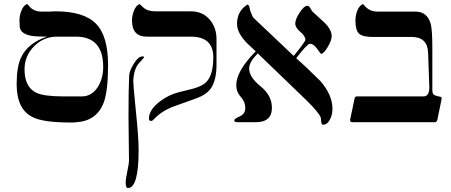

<svg xmlns="http://www.w3.org/2000/svg" viewBox="-20 -613 2261 963"><path d="M522 -287.1Q522 -157.7 500 -97.7Q464.4 -6.3 363.3 0Q353 1.5 336.4 1.5Q192.9 1.5 141.1 -26.9Q63.5 -66.4 63.5 -191.9Q63.5 -278.3 86.4 -326.2Q120.6 -397.5 215.8 -429.2Q156.2 -429.2 133.3 -434.1Q78.6 -445.3 78.6 -483.9L77.6 -510.3Q77.6 -533.2 86.4 -557.1Q97.7 -587.4 116.7 -592.8Q123 -585 131.8 -576.2Q153.3 -554.7 188 -554.7H223.6Q246.6 -556.2 257.8 -556.2Q399.9 -556.2 460.9 -494.6Q522 -433.1 522 -287.1ZM497.6 -276.9Q497.6 -429.2 360.4 -429.2H265.1Q199.2 -429.2 151.1 -380.9Q103 -332.5 103 -265.1Q103 -176.3 162.6 -147.5Q199.2 -129.9 296.9 -129.4H389.6Q442.9 -129.4 473.6 -181.6Q497.6 -223.6 497.6 -276.9Z M1065.9 -289.6Q1065.9 -209.5 1037.1 -168.9Q1014.2 -137.2 960.7 -118.2Q907.2 -99.1 854 -80.1Q789.1 -56.2 751.5 -14.2Q743.7 -6.3 737.3 -6.3Q727.1 -6.3 727.1 -19Q727.1 -61 780.3 -103Q827.1 -138.7 878.4 -150.9Q911.6 -158.7 945.3 -167.5Q987.3 -178.7 1007.8 -195.3Q1049.8 -228.5 1049.8 -326.2Q1049.8 -429.2 936.5 -429.2H715.8Q642.1 -429.2 642.1 -510.3Q642.1 -534.2 650.9 -557.1Q662.1 -586.4 680.2 -592.8Q688 -586.4 699.2 -575.2Q720.7 -556.2 757.8 -556.2H936.5Q995.1 -556.2 1030.5 -516.1Q1065.9 -476.1 1065.9 -416.5ZM703.1 -325.2 676.8 -295.9Q650.9 -266.6 648.4 -205.6Q647.9 -193.8 661.1 -59.6Q675.3 75.2 675.3 139.6Q675.3 330.1 621.6 330.1Q610.4 330.1 610.4 303.2Q610.4 284.2 618.7 246.1Q627 208 627 189Q627 153.3 625.7 81.8Q624.5 10.3 624.5 -25.4Q624.5 -165 627.9 -234.9Q629.4 -258.8 651.6 -294.4Q673.8 -330.1 694.3 -330.1Q703.1 -330.1 703.1 -325.2Z M1647.5 -67.4Q1647.5 -38.1 1635.7 -15.1Q1621.6 12.7 1600.6 12.7Q1592.8 12.7 1591.3 -1.5Q1588.9 -22 1588.9 -22.9Q1580.1 -48.3 1515.1 -111.8Q1489.7 -137.2 1272.9 -345.2Q1230 -302.2 1229.5 -270.5Q1229.5 -226.1 1286.6 -180.4Q1343.8 -134.8 1343.8 -72.3Q1343.8 0 1262.7 0H1171.4Q1154.8 0 1154.8 -10.3Q1154.8 -16.6 1182.6 -29.3Q1210.4 -42 1210.4 -72.3Q1210.4 -101.6 1187.7 -127Q1165 -152.3 1165 -185.5Q1165 -256.8 1262.7 -355.5Q1248.5 -368.2 1226.1 -389.6Q1168.9 -444.3 1168.9 -492.7Q1168.9 -551.3 1211.9 -584Q1220.7 -590.3 1223.1 -590.3Q1229.5 -586.4 1232.2 -571.3Q1234.9 -556.2 1248.5 -526.9Q1252.4 -522 1313.5 -464.8L1453.1 -332.5Q1511.7 -403.8 1511.7 -414.1Q1511.7 -431.6 1486.3 -453.1Q1460.9 -474.6 1460.9 -495.1Q1460.9 -516.6 1483.2 -550.3Q1505.4 -584 1521.5 -584Q1529.3 -584 1534.9 -574.5Q1540.5 -564.9 1545.9 -556.2Q1576.2 -528.3 1606.9 -500Q1643.6 -464.4 1643.6 -431.6Q1643.6 -410.2 1623.3 -376.5Q1603 -342.8 1590.3 -342.8Q1588.9 -342.8 1570.6 -368.2Q1552.2 -393.6 1534.2 -393.6Q1521.5 -393.6 1465.8 -321.3Q1507.8 -284.7 1587.9 -205.6Q1647.5 -135.7 1647.5 -67.4Z M2195.3 -118.2 2173.8 -12.7Q2169.9 0 2161.1 0H1747.1Q1735.8 0 1735.8 -11.2L1758.8 -120.6Q1761.2 -129.4 1770 -129.4H2104Q2134.3 -129.4 2133.3 -177.7L2127 -351.6Q2123 -427.7 2044.4 -427.7H1848.6Q1797.9 -427.7 1780.3 -444.8Q1762.7 -461.9 1762.7 -510.3Q1762.7 -530.8 1770 -554.7Q1781.2 -585 1800.8 -592.8Q1807.1 -585 1815.9 -576.2Q1838.9 -554.7 1873 -554.7H2064.5Q2123 -554.7 2140.6 -492.7Q2148.4 -460.9 2148.4 -372.1V-160.2Q2148.4 -138.7 2163.1 -134Q2177.7 -129.4 2191.4 -127Q2195.3 -124.5 2195.3 -118.2Z"/></svg>

Font: Accordance
Style: Italic
Weight: 400
Italic angle: -11°
Version: Version 1.2 (build January 31, 2020) Miklal Software Solutio